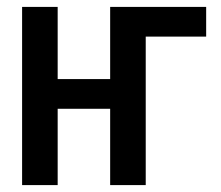

<svg xmlns="http://www.w3.org/2000/svg" viewBox="-20 -536 640 556"><path d="M44 -516H147V-307H299V-516H577V-430H402V0H299V-221H147V0H44Z"/></svg>

Font: IBM Plex Mono Medium
Style: Regular
Weight: 500
Monospace: yes
Designer: Mike Abbink, Paul van der Laan, Pieter van Rosmalen
Foundry: Bold Monday
Version: Version 2.3